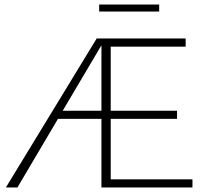

<svg xmlns="http://www.w3.org/2000/svg" viewBox="-20 -828 918 848"><path d="M683 -808V-777H418V-808ZM469 -36H830V0H428V-303H236L57 0H6L407 -658H800V-622H469V-339H762V-303H469ZM257 -339H428V-628Z"/></svg>

Font: EauTestText Light
Style: Regular
Weight: 300
Designer: Christian Thalmann (Catharsis Fonts)
Version: Version 0.001;PS 000.001;hotconv 1.0.88;makeotf.lib2.5.64775